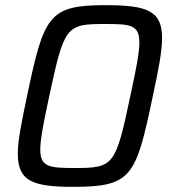

<svg xmlns="http://www.w3.org/2000/svg" viewBox="-20 -716 658 744"><path d="M264 8C490 8 507 -31 572 -343C594 -445 608 -517 608 -568C608 -674 552 -696 388 -696C168 -696 150 -654 85 -345C64 -244 49 -173 49 -121C49 -15 104 8 264 8ZM270 -65C173 -65 136 -68 136 -136C136 -177 150 -246 171 -344C229 -615 236 -623 387 -623C486 -623 520 -620 520 -551C520 -510 507 -446 485 -344C428 -73 420 -65 270 -65Z"/></svg>

Font: Saira UNSAM
Style: Italic
Weight: 400
Italic angle: -12°
Designer: Hector Gatti with collaboration of the Omnibus-Type team
Foundry: Omnibus-Type
Version: Version 0.072;PS 000.072;hotconv 1.0.88;makeotf.lib2.5.64775